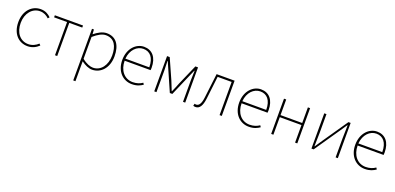

<svg xmlns="http://www.w3.org/2000/svg" viewBox="5 -1357 5038 2447"><g transform="rotate(20 2524.0 -134.0)"><path d="M268 12C330 12 380 -14 420 -52L402 -72C369 -41 322 -16 268 -16C158 -16 86 -106 86 -238C86 -370 166 -462 268 -462C320 -462 360 -440 390 -410L408 -430C376 -462 334 -490 268 -490C154 -490 54 -398 54 -238C54 -80 146 12 268 12Z M638 0H668V-450H844V-478H462V-450H638Z M966 222H996V-48C1048 -10 1098 12 1144 12C1258 12 1356 -84 1356 -246C1356 -394 1294 -490 1164 -490C1104 -490 1046 -454 998 -416H996L992 -478H966ZM1146 -16C1108 -16 1054 -34 996 -82V-378C1058 -432 1112 -462 1162 -462C1280 -462 1324 -368 1324 -246C1324 -112 1250 -16 1146 -16Z M1682 12C1754 12 1794 -10 1830 -34L1816 -56C1782 -32 1738 -16 1684 -16C1570 -16 1496 -110 1496 -238H1848C1850 -250 1850 -260 1850 -270C1850 -412 1780 -490 1670 -490C1564 -490 1464 -394 1464 -238C1464 -82 1562 12 1682 12ZM1496 -266C1506 -388 1584 -462 1670 -462C1760 -462 1820 -398 1820 -266Z M1984 0H2014V-292C2014 -327 2012 -376 2010 -422H2014C2028 -388 2042 -358 2056 -326L2178 -48H2212L2332 -326C2346 -358 2360 -388 2374 -422H2378C2376 -376 2374 -327 2374 -292V0H2404V-478H2368L2248 -204C2233 -163 2214 -121 2196 -79H2192C2176 -121 2158 -163 2142 -204L2020 -478H1984Z M2546 8C2598 8 2632 -39 2644 -142C2656 -245 2668 -347 2680 -450H2870V0H2900V-478H2656C2643 -367 2629 -257 2616 -146C2606 -63 2582 -24 2542 -24C2534 -24 2528 -26 2522 -28L2514 2C2524 6 2532 8 2546 8Z M3268 12C3340 12 3380 -10 3416 -34L3402 -56C3368 -32 3324 -16 3270 -16C3156 -16 3082 -110 3082 -238H3434C3436 -250 3436 -260 3436 -270C3436 -412 3366 -490 3256 -490C3150 -490 3050 -394 3050 -238C3050 -82 3148 12 3268 12ZM3082 -266C3092 -388 3170 -462 3256 -462C3346 -462 3406 -398 3406 -266Z M3570 0H3600V-238H3894V0H3924V-478H3894V-266H3600V-478H3570Z M4116 0H4146L4374 -332C4394 -362 4424 -406 4444 -436H4448C4446 -372 4444 -307 4444 -254V0H4474V-478H4444L4216 -146C4196 -116 4166 -72 4146 -42H4142C4144 -106 4146 -171 4146 -224V-478H4116Z M4842 12C4914 12 4954 -10 4990 -34L4976 -56C4942 -32 4898 -16 4844 -16C4730 -16 4656 -110 4656 -238H5008C5010 -250 5010 -260 5010 -270C5010 -412 4940 -490 4830 -490C4724 -490 4624 -394 4624 -238C4624 -82 4722 12 4842 12ZM4656 -266C4666 -388 4744 -462 4830 -462C4920 -462 4980 -398 4980 -266Z"/></g></svg>

Font: Source Sans Pro ExtraLight
Style: Regular
Weight: 200
Designer: Paul D. Hunt
Foundry: Adobe Systems Incorporated
Version: Version 3.006;hotconv 1.0.111;makeotfexe 2.5.65597